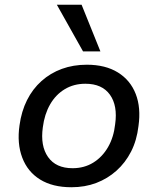

<svg xmlns="http://www.w3.org/2000/svg" viewBox="-20 -778 664 807"><path d="M280 9Q201 9 148.5 -23.5Q96 -56 73.5 -115.5Q51 -175 62 -251Q70 -310 93.5 -357Q117 -404 154.5 -437.5Q192 -471 240 -488.5Q288 -506 345 -506Q423 -506 475.5 -473.5Q528 -441 550.5 -383Q573 -325 562 -248Q555 -188 531 -141Q507 -94 469.5 -60.5Q432 -27 384.5 -9Q337 9 280 9ZM285 -71Q334 -71 372 -94.5Q410 -118 434 -159.5Q458 -201 464 -256Q475 -334 442 -380Q409 -426 339 -426Q290 -426 252 -403Q214 -380 190.5 -339Q167 -298 160 -243Q149 -165 182 -118Q215 -71 285 -71ZM329 -562 219 -758H323L402 -562Z"/></svg>

Font: Nunito Sans 7pt Medium
Style: Italic
Weight: 500
Italic angle: -9°
Designer: Vernon Adams
Foundry: Vernon Adams
Version: Version 3.101;gftools[0.9.27]